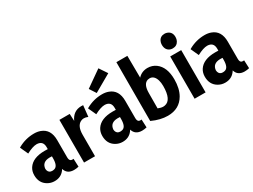

<svg xmlns="http://www.w3.org/2000/svg" viewBox="-55 -1326 2528 1921"><g transform="rotate(-30 1208.5 -365.0)"><path d="M386.7 14.6Q415 14.6 441.4 7.8L437.5 -85Q431.6 -84 423.8 -84Q394.5 -84 390.6 -115.2Q389.6 -122.1 389.6 -129.9V-328.1Q389.6 -455.1 292 -490.2Q259.8 -502 220.7 -502Q122.1 -502 35.2 -453.1Q32.2 -451.2 29.3 -449.2L71.3 -357.4Q144.5 -396.5 190.4 -396.5Q261.7 -394.5 262.7 -323.2V-297.9Q248 -298.8 226.6 -298.8Q88.9 -298.8 37.1 -219.7Q14.6 -184.6 14.6 -138.7Q14.6 -47.9 85 -6.8Q121.1 14.6 164.1 14.6Q236.3 14.6 277.3 -39.1Q284.2 -46.9 288.1 -54.7Q307.6 13.7 386.7 14.6ZM193.4 -86.9Q156.2 -86.9 145.5 -121.1Q142.6 -129.9 142.6 -138.7Q148.4 -213.9 234.4 -215.8Q253.9 -215.8 262.7 -214.8V-191.4Q262.7 -104.5 219.7 -90.8Q208 -86.9 193.4 -86.9Z M636.7 0V-248Q636.7 -347.7 692.4 -376Q710 -384.8 728.5 -384.8Q750 -384.8 775.4 -374L789.1 -502Q780.3 -502.9 765.6 -502.9Q673.8 -502 632.8 -410.2L628.9 -493.2H509.8V0Z M1172.9 14.6Q1201.2 14.6 1227.5 7.8L1223.6 -85Q1217.8 -84 1210 -84Q1180.7 -84 1176.8 -115.2Q1175.8 -122.1 1175.8 -129.9V-328.1Q1175.8 -455.1 1078.1 -490.2Q1045.9 -502 1006.8 -502Q908.2 -502 821.3 -453.1Q818.4 -451.2 815.4 -449.2L857.4 -357.4Q930.7 -396.5 976.6 -396.5Q1047.9 -394.5 1048.8 -323.2V-297.9Q1034.2 -298.8 1012.7 -298.8Q875 -298.8 823.2 -219.7Q800.8 -184.6 800.8 -138.7Q800.8 -47.9 871.1 -6.8Q907.2 14.6 950.2 14.6Q1022.5 14.6 1063.5 -39.1Q1070.3 -46.9 1074.2 -54.7Q1093.8 13.7 1172.9 14.6ZM979.5 -86.9Q942.4 -86.9 931.6 -121.1Q928.7 -129.9 928.7 -138.7Q934.6 -213.9 1020.5 -215.8Q1040 -215.8 1048.8 -214.8V-191.4Q1048.8 -104.5 1005.9 -90.8Q994.1 -86.9 979.5 -86.9ZM1167 -653.3 1105.5 -745.1 918.9 -614.3 967.8 -539.1Z M1709 -269.5Q1709 -411.1 1627.9 -471.7Q1585.9 -502.9 1530.3 -502.9Q1463.9 -502 1420.9 -455.1L1418.9 -708H1292L1291 -29.3Q1386.7 14.6 1471.7 14.6Q1606.4 14.6 1668.9 -93.8Q1709 -164.1 1709 -269.5ZM1418 -101.6 1418.9 -277.3Q1418.9 -381.8 1476.6 -399.4Q1487.3 -402.3 1498 -402.3Q1549.8 -402.3 1570.3 -335.9Q1579.1 -305.7 1579.1 -267.6Q1579.1 -105.5 1495.1 -89.8Q1486.3 -87.9 1477.5 -87.9Q1451.2 -87.9 1418 -101.6Z M1914.1 0V-488.3H1787.1V0ZM1930.7 -630.9Q1930.7 -689.5 1881.8 -708Q1867.2 -713.9 1851.6 -713.9Q1800.8 -713.9 1781.2 -670.9Q1772.5 -653.3 1772.5 -630.9Q1772.5 -569.3 1821.3 -549.8Q1835.9 -544.9 1850.6 -544.9Q1899.4 -544.9 1920.9 -586.9Q1930.7 -606.4 1930.7 -630.9Z M2357.4 14.6Q2385.7 14.6 2412.1 7.8L2408.2 -85Q2402.3 -84 2394.5 -84Q2365.2 -84 2361.3 -115.2Q2360.4 -122.1 2360.4 -129.9V-328.1Q2360.4 -455.1 2262.7 -490.2Q2230.5 -502 2191.4 -502Q2092.8 -502 2005.9 -453.1Q2002.9 -451.2 2000 -449.2L2042 -357.4Q2115.2 -396.5 2161.1 -396.5Q2232.4 -394.5 2233.4 -323.2V-297.9Q2218.8 -298.8 2197.3 -298.8Q2059.6 -298.8 2007.8 -219.7Q1985.4 -184.6 1985.4 -138.7Q1985.4 -47.9 2055.7 -6.8Q2091.8 14.6 2134.8 14.6Q2207 14.6 2248 -39.1Q2254.9 -46.9 2258.8 -54.7Q2278.3 13.7 2357.4 14.6ZM2164.1 -86.9Q2127 -86.9 2116.2 -121.1Q2113.3 -129.9 2113.3 -138.7Q2119.1 -213.9 2205.1 -215.8Q2224.6 -215.8 2233.4 -214.8V-191.4Q2233.4 -104.5 2190.4 -90.8Q2178.7 -86.9 2164.1 -86.9Z"/></g></svg>

Font: Yaldevi Colombo
Style: Bold
Weight: 700
Designer: Sol Matas, Denzil Rajitha, Kosala Senevirathne and Pathum Egodawatta
Foundry: Mooniak
Version: Version 1.020 ; ttfautohint (v1.6)